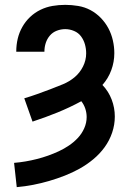

<svg xmlns="http://www.w3.org/2000/svg" viewBox="-20 -763 540 791"><path d="M49 8Q83 5 116.5 -1.5Q150 -8 182.5 -17.5Q215 -27 247 -39.5Q279 -52 308.5 -68.5Q338 -85 364.5 -107Q391 -129 411 -156.5Q431 -184 442 -216.5Q453 -249 453 -283Q453 -319 440 -353Q427 -387 402 -413Q426 -440 438.5 -474Q451 -508 451 -544Q451 -570 445 -596.5Q439 -623 426.5 -646.5Q414 -670 395 -689.5Q376 -709 352.5 -721.5Q329 -734 302 -738.5Q275 -743 249 -743Q222 -743 196 -738.5Q170 -734 146.5 -722.5Q123 -711 104 -693Q85 -675 72 -652Q59 -629 53 -603.5Q47 -578 47 -551Q47 -551 47 -551Q47 -551 47 -550H163Q163 -550 163 -550.5Q163 -551 163 -551Q163 -569 168.5 -586Q174 -603 185.5 -616.5Q197 -630 214 -636.5Q231 -643 249 -643Q267 -643 285 -635.5Q303 -628 314 -613Q325 -598 330 -580Q335 -562 335 -543Q335 -515 322 -489Q309 -463 287.5 -445Q266 -427 239.5 -416Q213 -405 186.5 -395Q160 -385 133.5 -375.5Q107 -366 80 -358L114 -262Q166 -279 216.5 -299.5Q267 -320 315 -346Q326 -332 331.5 -315Q337 -298 337 -281Q337 -257 327 -234.5Q317 -212 300.5 -194.5Q284 -177 264 -163.5Q244 -150 222.5 -140Q201 -130 178.5 -122Q156 -114 132.5 -108Q109 -102 85.5 -98Q62 -94 38 -92Z"/></svg>

Font: Iosevka SS09
Style: Bold
Weight: 700
Monospace: yes
Designer: Belleve Invis
Foundry: Belleve Invis
Version: Version 5.2.1; ttfautohint (v1.8.3)